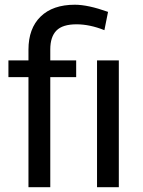

<svg xmlns="http://www.w3.org/2000/svg" viewBox="-20 -780 594 800"><path d="M98.6 0V-458.5H15.1V-528.3H98.6V-573.2Q98.6 -661.6 149.2 -710.9Q199.7 -760.3 292 -760.3Q346.7 -760.3 430.2 -730.5L415 -654.3Q354 -678.7 298.8 -678.7Q240.7 -678.7 215.1 -652.6Q189.5 -626.5 189.5 -574.2V-528.3H297.4V-458.5H189.5V0ZM475.1 0H384.3V-528.3H475.1Z"/></svg>

Font: f42100
Style: 7875512
Weight: 400
Designer: Google
Version: Version 2.137; 2017